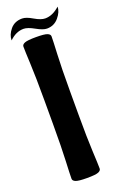

<svg xmlns="http://www.w3.org/2000/svg" viewBox="-188 -804 539 848"><g transform="rotate(-20 81.0 -380.0)"><path d="M132.3 -20.5Q132.3 -10.7 119.4 -5.4Q106.4 0 65.9 0Q26.4 0 13.2 -5.4Q0 -10.7 0 -20.5Q0 -41 2.9 -102.5Q5.9 -164.1 5.9 -275.4V-386.7Q5.9 -498 2.9 -559.6Q0 -621.1 0 -641.6Q0 -651.4 13.2 -656.7Q26.4 -662.1 65.9 -662.1Q106.4 -662.1 119.4 -656.7Q132.3 -651.4 132.3 -641.6Q132.3 -621.1 129.2 -559.6Q126 -498 126 -386.7V-275.4Q126 -164.1 129.2 -102.5Q132.3 -41 132.3 -20.5ZM125.5 -680.7Q107.4 -680.7 76.7 -698Q45.9 -715.3 26.9 -715.3Q-8.8 -715.3 -39.6 -685.1Q-39.6 -711.4 -19.3 -735.8Q1 -760.3 36.6 -760.3Q55.2 -760.3 84.5 -742.9Q113.8 -725.6 133.8 -725.6Q168.9 -725.6 202.1 -755.9Q202.1 -731.4 180.7 -706.1Q159.2 -680.7 125.5 -680.7Z"/></g></svg>

Font: ALMAS
Style: Bold
Weight: 700
Designer: ALMAS Font/ by Husham Jawad Kadhim, derived from the Bainsely font by/ Paul James MIller
Foundry: High-Logic / Made with FontCreator
Version: Version 1.411;September 19, 2021;FontCreator 14.0.0.2814 32-